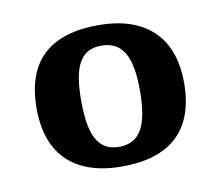

<svg xmlns="http://www.w3.org/2000/svg" viewBox="-49 -776 523 454"><g transform="rotate(-10 212.0 -549.5)"><path d="M211 -380C327 -380 389 -436 389 -550C389 -664 321 -719 213 -719C96 -719 35 -664 35 -550C35 -436 100 -380 211 -380ZM212 -427C160 -427 142 -469 142 -550C142 -630 160 -670 211 -670C263 -670 283 -630 283 -550C283 -469 264 -427 212 -427Z"/></g></svg>

Font: Noto Serif Oriya SemiBold
Style: Regular
Weight: 600
Designer: David Williams
Foundry: Google LLC, David Williams
Version: Version 1.051